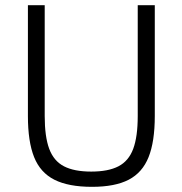

<svg xmlns="http://www.w3.org/2000/svg" viewBox="-20 -710 706 743"><path d="M579 -690V-261Q579 -162 555 -102Q531 -42 478 -14.5Q425 13 336 13Q245 13 190.5 -14.5Q136 -42 112 -102Q88 -162 88 -261V-690H153V-261Q153 -181 170.5 -134Q188 -87 227.5 -66.5Q267 -46 333 -46Q399 -46 438.5 -66.5Q478 -87 495.5 -134Q513 -181 513 -261V-690Z"/></svg>

Font: Exo 2 Light
Style: Regular
Weight: 300
Designer: Natanael Gama
Foundry: Natanael Gama
Version: Version 2.010